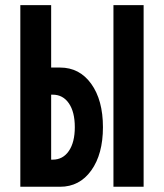

<svg xmlns="http://www.w3.org/2000/svg" viewBox="-20 -713 626 733"><path d="M57.6 0V-693.4H175.3V-455.1H209.5Q283.7 -455.1 328.4 -392.8Q373 -330.6 373 -227.5Q373 -124.5 328.4 -62.3Q283.7 0 209.5 0ZM413.1 0V-693.4H528.3V0ZM175.3 -103.5H181.2Q220.2 -103.5 242.9 -136.7Q265.6 -169.9 265.6 -227.5Q265.6 -285.6 242.9 -318.6Q220.2 -351.6 181.2 -351.6H175.3Z"/></svg>

Font: CaskaydiaCove NFP SemiBold
Style: Regular
Weight: 600
Designer: Aaron Bell
Foundry: Saja Typeworks
Version: Version 2111.001; VTT 6.35;Nerd Fonts 3.1.1